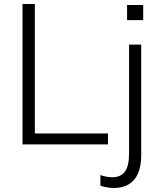

<svg xmlns="http://www.w3.org/2000/svg" viewBox="-20 -725 806 964"><path d="M93 0H522V-55H155V-705H93ZM549 219C642 219 689 162 689 53V-501H628V45C628 128 602 165 542 165C525 165 500 160 484 154V207C501 214 532 219 549 219ZM618 -624H699V-700H618Z"/></svg>

Font: Poppy and Pepper Light
Style: Regular
Weight: 300
Designer: Thy Ha
Foundry: Thy Ha
Version: Version 0.001;Glyphs 3.2 (3227)